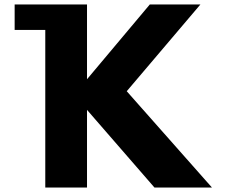

<svg xmlns="http://www.w3.org/2000/svg" viewBox="-20 -845 1021 865"><path d="M46 -825H372V-488L655 -825H883L551 -434L935 0H676L372 -350V0H184V-710H46Z"/></svg>

Font: Sztylet
Style: Bd
Weight: 700
Foundry: Cannot Into Space Fonts, PlusOne Fonts
Version: Version 0.12